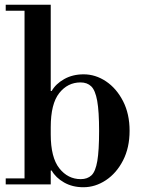

<svg xmlns="http://www.w3.org/2000/svg" viewBox="-20 -774 610 806"><path d="M330 12Q284 12 249 -8Q214 -28 197 -58H173L193 -210Q193 -113 229 -67.5Q265 -22 319 -22Q347 -22 364 -38Q381 -54 388.5 -98Q396 -142 396 -224Q396 -307 388 -351Q380 -395 363 -411.5Q346 -428 318 -428Q264 -428 228.5 -383Q193 -338 193 -240L173 -392H197Q214 -422 249.5 -442Q285 -462 331 -462Q381 -462 425 -432.5Q469 -403 496.5 -349.5Q524 -296 524 -225Q524 -154 496.5 -100.5Q469 -47 424.5 -17.5Q380 12 330 12ZM4 0V-25H193V0ZM83 -15V-738H193V-15ZM4 -729V-754H193V-729Z"/></svg>

Font: Libre Bodoni
Style: Regular
Weight: 400
Designer: Pablo Impallari, Rodrigo Fuenzalida
Foundry: Impallari Type
Version: Version 2.005;gftools[0.9.23]